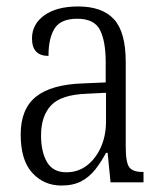

<svg xmlns="http://www.w3.org/2000/svg" viewBox="-20 -564 503 594"><path d="M170 10Q116 10 80 -29Q44 -68 44 -148Q44 -227 91.5 -265Q139 -303 238 -306L307 -309V-372Q307 -436 289.5 -471Q272 -506 219 -506Q168 -506 149 -476Q130 -446 130 -391Q79 -391 79 -445Q79 -489 117 -516.5Q155 -544 222 -544Q296 -544 332.5 -504.5Q369 -465 369 -372V-110Q369 -61 380 -46.5Q391 -32 421 -32H424V0H322L313 -91H308Q293 -63 275 -40Q257 -17 232 -3.5Q207 10 170 10ZM185 -31Q222 -31 249.5 -52.5Q277 -74 292.5 -109.5Q308 -145 308 -188V-277L248 -274Q169 -271 138 -238Q107 -205 107 -145Q107 -94 125.5 -62.5Q144 -31 185 -31Z"/></svg>

Font: Noto Serif Tamil Condensed Light
Style: Italic
Weight: 300
Width: 3
Italic angle: -12°
Designer: Indian Type Foundry, Tom Grace, and the Monotype Design Team
Foundry: Monotype Imaging Inc.
Version: Version 2.003; ttfautohint (v1.8.4.7-5d5b)